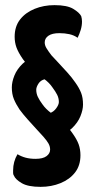

<svg xmlns="http://www.w3.org/2000/svg" viewBox="-20 -723 372 747"><path d="M198 -190 174 -283Q189 -288 199 -302Q209 -316 209 -326Q209 -341 202.5 -354Q196 -367 184 -383Q172 -401 151.5 -416Q131 -431 109 -449.5Q87 -468 69 -493Q51 -519 44 -538.5Q37 -558 37 -580Q37 -620 58 -647Q79 -674 114.5 -688.5Q150 -703 192 -703Q241 -703 265 -688.5Q289 -674 296 -660Q299 -650 299 -639Q299 -623 294 -606.5Q289 -590 282 -576Q268 -586 250 -590Q232 -594 211 -594Q183 -594 168.5 -584Q154 -574 154 -558Q154 -547 160.5 -536Q167 -525 180 -508Q191 -496 207.5 -478.5Q224 -461 242 -441Q260 -421 273 -402Q288 -381 295.5 -362Q303 -343 303 -316Q303 -296 293 -271Q283 -246 260 -224Q237 -202 198 -190ZM138 4Q89 4 64.5 -10.5Q40 -25 34 -40Q31 -44 31 -50Q31 -56 31 -60Q31 -94 48 -123Q63 -114 80 -109.5Q97 -105 118 -105Q147 -105 161 -115.5Q175 -126 175 -141Q175 -153 169 -164Q163 -175 149 -191Q138 -203 121.5 -221Q105 -239 87.5 -258.5Q70 -278 56 -297Q42 -318 34 -337.5Q26 -357 26 -383Q26 -404 36 -429Q46 -454 68.5 -475.5Q91 -497 130 -509L155 -415Q138 -411 129.5 -397.5Q121 -384 121 -374Q121 -359 127.5 -345.5Q134 -332 146 -316Q158 -299 178.5 -283.5Q199 -268 221 -250Q243 -232 261 -206Q279 -181 286 -161.5Q293 -142 293 -119Q293 -79 272 -52Q251 -25 215.5 -10.5Q180 4 138 4Z"/></svg>

Font: Yanone Kaffeesatz ExtraLight SemiBold
Style: Regular
Weight: 600
Version: Version 2.003